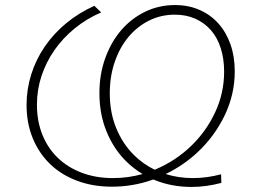

<svg xmlns="http://www.w3.org/2000/svg" viewBox="-20 -731 1013 759"><path d="M422 7Q347 7 284.5 -16.5Q222 -40 178 -82.5Q134 -125 109.5 -184.5Q85 -244 85 -316Q85 -378 103.5 -437Q122 -496 157 -547Q192 -598 241.5 -639Q291 -680 353 -708L380 -682Q322 -657 275 -618.5Q228 -580 195 -532.5Q162 -485 144 -430.5Q126 -376 126 -317Q126 -252 147.5 -198.5Q169 -145 208.5 -107Q248 -69 303.5 -48Q359 -27 426 -27Q486.5 -27 543.5 -43Q507 -65 477.5 -94.5Q429 -143 401 -211.5Q373 -280 373 -363Q373 -437 396 -501Q419 -565 459 -611.5Q499 -658 553.5 -684.5Q608 -711 672 -711Q725 -711 768.5 -692Q812 -673 843 -638.5Q874 -604 891 -556Q908 -508 908 -449Q908 -358 868.5 -275.5Q829 -193 762 -130Q706 -77.5 635 -43Q685.5 -27 743 -27Q797 -27 854 -42L855 -8Q795 8 737 8Q659 8 592.5 -19Q589 -20.5 586 -21.5Q507.5 7 422 7ZM591.5 -60Q593 -60.5 594 -61Q674 -95 734.5 -153Q795 -211 830.5 -287Q866 -363 866 -448Q866 -499 852.5 -541Q839 -583 813.5 -612Q788 -641 752 -657Q716 -673 671 -673Q616 -673 569 -649.5Q522 -626 487.5 -584.5Q453 -543 433.5 -486Q414 -429 414 -362Q414 -287 439 -225.5Q464 -164 508 -119.5Q544.5 -83 591.5 -60Z"/></svg>

Font: Argentum Sans ExtraLight
Style: Italic
Weight: 200
Italic angle: -11°
Designer: Julieta Ulanovsky (font), Cristiano Sobral (main changes and remaster)
Foundry: Julieta Ulanovsky (font), Cristiano Sobral (main changes and remaster)
Version: Version 2.007;June 15, 2022;FontCreator 14.0.0.2814 64-bit; 